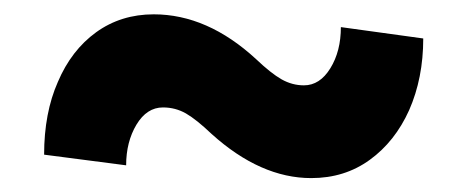

<svg xmlns="http://www.w3.org/2000/svg" viewBox="-20 -430 667 272"><path d="M420.9 -177.7Q349.1 -177.7 279.8 -240.2Q258.3 -260.7 243.4 -269.3Q228.5 -277.8 210.9 -277.8Q188 -277.8 173.3 -253.4Q158.7 -229 158.7 -195.8L42.5 -210.9Q42.5 -270 62 -314Q81.1 -358.9 116.2 -384.3Q151.4 -409.7 197.8 -409.7Q273.9 -409.7 342.8 -346.2Q363.8 -326.2 378.9 -317.6Q394 -309.1 410.6 -309.1Q433.1 -309.1 448 -333.3Q462.9 -357.4 462.9 -391.6L579.6 -375.5Q579.6 -319.3 559.6 -273.9Q539.6 -229.5 503.9 -203.6Q468.3 -177.7 420.9 -177.7Z"/></svg>

Font: Hanuman Black
Style: Regular
Weight: 900
Designer: Danh Hong
Version: Version 8.002; ttfautohint (v1.8.3)